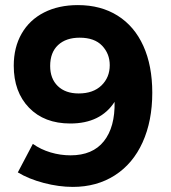

<svg xmlns="http://www.w3.org/2000/svg" viewBox="-20 -727 670 754"><path d="M257 -117Q344 -117 388 -172.5Q432 -228 430 -327Q375 -242 256 -242Q154 -242 94 -304Q34 -366 34 -469Q34 -541 65 -595Q96 -649 153 -678Q210 -707 286 -707Q376 -707 442 -665.5Q508 -624 543 -546.5Q578 -469 578 -363Q578 -252 540 -168Q502 -84 431 -38.5Q360 7 266 7Q211 7 152 -8.5Q93 -24 50 -50L109 -162Q140 -140 178.5 -128.5Q217 -117 257 -117ZM177 -468Q177 -418 207 -389Q237 -360 289 -360Q346 -360 378.5 -391.5Q411 -423 411 -471Q411 -516 381 -547.5Q351 -579 293 -579Q239 -579 208 -550Q177 -521 177 -468Z"/></svg>

Font: Montserrat arm2 SemiBold
Style: Regular
Weight: 600
Designer: Julieta Ulanovsky
Foundry: Julieta Ulanovsky
Version: Version 6.000